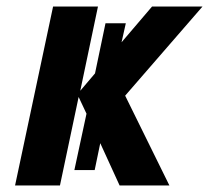

<svg xmlns="http://www.w3.org/2000/svg" viewBox="-20 -566 638 586"><path d="M26 0 142 -546H279L225 -289L270 -342L302 -495H364L351 -437L444 -546H598L362 -274L497 0H345L286 -129L269 -47H207L244 -219L220 -270L163 0Z"/></svg>

Font: Noto Sans SemiCondensed
Style: Bold Italic
Weight: 700
Width: 4
Italic angle: -12°
Designer: Monotype Design Team
Foundry: Monotype Imaging Inc.
Version: Version 2.013; ttfautohint (v1.8.4.7-5d5b)